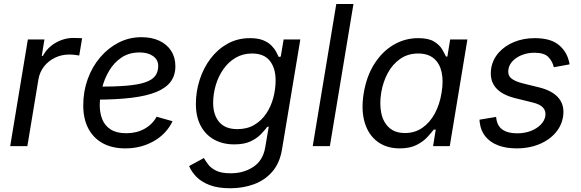

<svg xmlns="http://www.w3.org/2000/svg" viewBox="-20 -748 2973 983"><path d="M32.2 0 122.6 -545.9H207.5L193.8 -461.9H199.7Q221.2 -503.4 264.4 -528.6Q307.6 -553.7 356.4 -553.7Q366.2 -553.7 379.4 -553.2Q392.6 -552.7 400.4 -552.2L385.7 -463.9Q379.9 -464.8 365 -466.8Q350.1 -468.8 334 -468.8Q294.9 -468.8 261.2 -452.4Q227.5 -436 205.3 -407.5Q183.1 -378.9 176.8 -341.8L120.1 0Z M621.6 11.7Q554.2 11.7 506.1 -14.6Q458 -41 432.1 -90.3Q406.2 -139.6 406.2 -208.5Q406.2 -280.3 429.2 -343.5Q452.1 -406.7 493.2 -454.8Q534.2 -502.9 588.1 -530.3Q642.1 -557.6 704.1 -557.6Q756.8 -557.6 795.9 -539.3Q835 -521 856.4 -487.5Q877.9 -454.1 877.9 -408.7Q877.9 -362.8 854.2 -330.3Q830.6 -297.9 780.8 -277.3Q731 -256.8 653.1 -247.3Q575.2 -237.8 467.3 -237.8L479 -304.2Q568.4 -304.2 628.4 -309.3Q688.5 -314.5 723.9 -326.7Q759.3 -338.9 774.7 -359.4Q790 -379.9 790 -410.6Q790 -441.9 763.9 -460.7Q737.8 -479.5 695.3 -479.5Q640.1 -479.5 601.3 -452.9Q562.5 -426.3 538.1 -384.5Q513.7 -342.8 502.2 -296.1Q490.7 -249.5 490.7 -209Q490.7 -168.9 503.9 -136.5Q517.1 -104 547.1 -85Q577.1 -65.9 627 -65.9Q679.2 -65.9 720 -88.6Q760.7 -111.3 781.7 -150.4L863.3 -127.4Q833 -63 767.8 -25.6Q702.6 11.7 621.6 11.7Z M1158.7 215.8Q1095.7 215.8 1053.2 199.5Q1010.7 183.1 985.4 157Q960 130.9 948.2 102.1L1023.9 61Q1032.2 75.7 1045.9 94Q1059.6 112.3 1086.4 125.7Q1113.3 139.2 1160.6 139.2Q1228 139.2 1277.3 106.2Q1326.7 73.2 1337.9 6.3L1356 -100.1L1348.1 -98.1Q1335.9 -82 1315.9 -61Q1295.9 -40 1263.2 -24.4Q1230.5 -8.8 1179.2 -8.8Q1121.1 -8.8 1076.9 -33Q1032.7 -57.1 1007.8 -103.5Q982.9 -149.9 982.9 -216.3Q982.9 -278.8 1002 -338.6Q1021 -398.4 1057.1 -446.8Q1093.3 -495.1 1144.5 -523.9Q1195.8 -552.7 1260.3 -552.7Q1300.8 -552.7 1327.1 -542Q1353.5 -531.2 1369.4 -515.1Q1385.3 -499 1393.8 -482.9Q1402.3 -466.8 1407.2 -456.1L1417.5 -458.5L1432.1 -545.9H1517.6L1423.8 17.1Q1412.1 87.4 1374 131.1Q1335.9 174.8 1280 195.3Q1224.1 215.8 1158.7 215.8ZM1195.3 -86.9Q1245.6 -86.9 1282.5 -108.9Q1319.3 -130.9 1343.5 -167.2Q1367.7 -203.6 1379.4 -247.8Q1391.1 -292 1391.1 -336.9Q1391.1 -399.4 1361.3 -436.8Q1331.5 -474.1 1270.5 -474.1Q1223.1 -474.1 1186 -452.1Q1148.9 -430.2 1123.3 -393.3Q1097.7 -356.4 1084.5 -311.5Q1071.3 -266.6 1071.3 -221.2Q1071.3 -160.2 1102.1 -123.5Q1132.8 -86.9 1195.3 -86.9Z M1789.6 -727.5 1668.9 0H1581.1L1701.7 -727.5Z M2026.4 11.7Q1958.5 11.7 1912.1 -23.2Q1865.7 -58.1 1846.9 -121.8Q1828.1 -185.5 1842.3 -272Q1856.9 -358.9 1897 -421.6Q1937 -484.4 1995.1 -518.6Q2053.2 -552.7 2121.1 -552.7Q2173.8 -552.7 2202.1 -535.4Q2230.5 -518.1 2243.4 -495.8Q2256.3 -473.6 2263.2 -458.5H2270.5L2284.7 -545.9H2373L2282.7 0H2197.3L2210.9 -84.5H2200.7Q2188.5 -68.4 2167.5 -45.7Q2146.5 -22.9 2112.3 -5.6Q2078.1 11.7 2026.4 11.7ZM2053.7 -66.9Q2103.5 -66.9 2141.8 -93.3Q2180.2 -119.6 2205.6 -166Q2231 -212.4 2240.7 -272.9Q2251 -333.5 2241 -378.7Q2231 -423.8 2200.9 -449Q2170.9 -474.1 2121.1 -474.1Q2068.8 -474.1 2029.5 -447Q1990.2 -419.9 1965.6 -374.5Q1940.9 -329.1 1931.6 -272.9Q1922.4 -215.8 1932.1 -168.9Q1941.9 -122.1 1972.2 -94.5Q2002.4 -66.9 2053.7 -66.9Z M2625.5 11.7Q2570.8 11.7 2530 -3.9Q2489.3 -19.5 2465.1 -49.3Q2440.9 -79.1 2436 -122.1Q2435.5 -125.5 2435.3 -128.7Q2435.1 -131.8 2435.1 -135.3L2520 -149.4Q2523.9 -104.5 2551.8 -85Q2579.6 -65.4 2627 -65.4Q2666.5 -65.4 2697.8 -77.6Q2729 -89.8 2748.5 -109.9Q2768.1 -129.9 2772 -153.8Q2775.9 -179.7 2760.3 -197Q2744.6 -214.4 2706.1 -223.6L2618.7 -245.1Q2547.4 -262.7 2516.4 -301.3Q2485.4 -339.8 2495.1 -399.4Q2502.9 -444.8 2534.2 -479.5Q2565.4 -514.2 2613 -533.4Q2660.6 -552.7 2717.3 -552.7Q2795.9 -552.7 2837.2 -520.8Q2878.4 -488.8 2891.6 -439Q2893.1 -434.1 2894.3 -429Q2895.5 -423.8 2896 -418.5L2815.4 -403.8Q2809.1 -433.1 2787.8 -455.6Q2766.6 -478 2715.8 -478Q2682.1 -478 2653.3 -466.8Q2624.5 -455.6 2605.7 -436.5Q2586.9 -417.5 2583 -393.1Q2578.1 -364.7 2596.2 -348.1Q2614.3 -331.5 2660.2 -320.3L2739.3 -300.8Q2810.5 -283.2 2841.3 -244.6Q2872.1 -206.1 2862.3 -147.9Q2856.4 -113.3 2836.4 -84Q2816.4 -54.7 2784.9 -33.2Q2753.4 -11.7 2712.9 0Q2672.4 11.7 2625.5 11.7Z"/></svg>

Font: Inter Variable
Style: Italic
Weight: 400
Italic angle: -9.39999°
Designer: Rasmus Andersson
Foundry: rsms
Version: Version 4.001;git-9221beed3